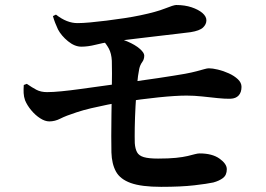

<svg xmlns="http://www.w3.org/2000/svg" viewBox="-20 -732 1040 752"><path d="M611.2 -0.2Q534 -0.2 492.2 -15.2Q450.5 -30.2 434.2 -60.1Q417.8 -89.9 416.4 -134.9Q415.6 -160.5 415.8 -199.5Q415.9 -238.5 416.5 -282.5Q417.2 -326.5 417.8 -368.8Q418.5 -411.2 418.6 -444.5Q418.7 -477.7 418 -494Q416.5 -522.4 406.4 -541.5Q396.2 -560.5 380.8 -576.5L406.5 -587.8Q446.9 -583.3 478.2 -569.9Q509.5 -556.6 527.2 -541.1Q545 -525.5 545 -514.4Q545 -499.5 536.9 -488.7Q528.8 -477.9 525.3 -462.2Q520.1 -437.6 516.7 -398.4Q513.2 -359.3 510.8 -315.7Q508.5 -272.1 507.8 -233.4Q507.2 -194.7 507.9 -171.5Q509.4 -149.5 516.7 -135.9Q523.9 -122.3 543.2 -116.6Q562.4 -110.9 599 -110.9Q641.2 -110.9 669.2 -113.8Q697.2 -116.7 715.1 -121Q733 -125.4 743.8 -128.3Q754.5 -131.1 761.8 -131.1Q811.2 -131.1 839.7 -110.8Q868.3 -90.4 868.3 -69.3Q868.3 -46.2 853.4 -34.8Q838.4 -23.5 815.4 -17.3Q792.7 -12.3 740.8 -6.2Q688.8 -0.2 611.2 -0.2ZM173.1 -256.5Q156.2 -256.5 137.2 -268.8Q118.2 -281 102.3 -300.2Q86.4 -319.3 78.2 -339.1Q73.3 -353.1 72.6 -367.5Q71.9 -381.8 73.1 -399.1L85 -403.6Q105.6 -389.3 122.9 -380.2Q140.3 -371.2 164.2 -371.2Q187 -371.2 220.8 -374.5Q254.5 -377.8 294.4 -383.3Q334.2 -388.8 376 -394.6Q417.8 -400.5 456.5 -405.7Q531.4 -415.9 599.6 -426.2Q667.9 -436.5 704.7 -443Q732.3 -448.2 750.2 -453Q768.2 -457.8 779.8 -461.1Q791.4 -464.5 798 -464.5Q812.2 -464.5 833.7 -459.4Q855.2 -454.3 876.4 -444.6Q897.5 -435 911.7 -421.6Q925.9 -408.3 925.9 -391.8Q925.9 -370.4 914.8 -358.2Q903.7 -346 882.8 -345.3Q863.5 -344.5 833.8 -347.6Q804.2 -350.7 772.1 -354.2Q740.1 -357.6 710.8 -357.6Q668.2 -357.6 600.1 -350.6Q532.1 -343.6 461.6 -332.5Q433.4 -328.5 400.9 -322Q368.3 -315.5 337 -308.1Q305.7 -300.7 279.9 -292.1Q237.8 -278.5 216.5 -267.5Q195.2 -256.5 173.1 -256.5ZM298.7 -549.2Q272.5 -549.2 246.4 -570.5Q220.3 -591.8 207.1 -616.8Q200.9 -629.9 196 -642.7Q191 -655.5 187.3 -669L199.2 -674.8Q220.8 -657.9 242 -649.6Q263.2 -641.3 284.1 -641.5Q303.5 -641.5 333.1 -644.2Q362.7 -646.9 397.3 -651.2Q431.9 -655.5 466.6 -660.8Q501.4 -666 530.4 -672.2Q592.1 -685.1 626 -698.6Q659.8 -712.1 669.8 -712.4Q703.8 -712.4 730.6 -703.4Q757.5 -694.3 773 -680.9Q788.4 -667.4 788.4 -652.5Q788.4 -636.8 775.2 -624.2Q761.9 -611.6 726.5 -606Q708.7 -603.7 677.2 -600Q645.7 -596.2 607.1 -591.8Q568.5 -587.4 530.1 -582.7Q491.6 -578.1 459.1 -574.1Q426.6 -570.1 407.5 -567.4Q383.3 -564.1 353.8 -556.6Q324.4 -549.2 298.7 -549.2Z"/></svg>

Font: Noto Serif KR ExtraLight
Style: Regular
Weight: 200
Designer: Ryoko NISHIZUKA 西塚涼子 (kana & ideographs); Frank Grießhammer (Latin, Greek & Cyrillic); Wenlong ZHANG 张文龙 (bopomofo); San
Foundry: Adobe
Version: Version 2.002-H1;hotconv 1.1.0;makeotfexe 2.6.0